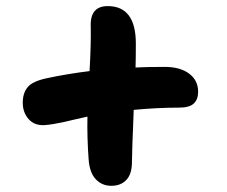

<svg xmlns="http://www.w3.org/2000/svg" viewBox="-20 -618 740 626"><path d="M124 -210Q91.8 -208.5 73 -230Q54.2 -251.5 54.2 -283.2Q54.2 -314.5 70.1 -333.7Q85.9 -353 131.8 -362.8Q197.8 -377 272 -386.2Q276.9 -469.7 275.9 -529.8Q272.5 -598.1 331.1 -598.1Q422.9 -598.1 422.9 -476.1Q422.9 -425.8 421.9 -397.9Q455.1 -399.9 517.1 -399.9Q567.4 -399.9 596.7 -377.9Q626 -356 626 -318.8Q626 -293.9 611.8 -280.5Q597.7 -267.1 564 -267.1Q494.6 -267.1 416 -259.8Q410.2 -120.1 410.2 -89.8Q410.2 -50.8 392.1 -31.5Q374 -12.2 342.8 -12.2Q312.5 -12.2 292.2 -33.7Q272 -55.2 269 -98.1Q263.7 -169.4 265.1 -237.8Q248 -234.4 223.9 -228.5Q199.7 -222.7 186.3 -219.7Q172.9 -216.8 155.8 -213.9Q138.7 -210.9 124 -210Z"/></svg>

Font: Shantell Sans Bouncy
Style: Bold
Weight: 700
Designer: Stephen Nixon, Anya Danilova, Shantell Martin
Foundry: Arrow Type
Version: Version 1.006;[9816181b4]